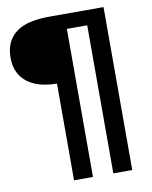

<svg xmlns="http://www.w3.org/2000/svg" viewBox="-95 -784 810 1020"><g transform="rotate(-10 310.0 -274.5)"><path d="M220.7 -356.9Q168 -356.9 127 -369.1Q85.9 -381.3 58.1 -404.1Q30.3 -426.8 15.9 -459.2Q1.5 -491.7 1.5 -532.2Q1.5 -584.5 19.5 -619.1Q37.6 -653.8 69.6 -675Q101.6 -696.3 145.5 -705.1Q189.5 -713.9 241.7 -713.9H534.7V165H432.6V-633.8H322.8V165H220.7Z"/></g></svg>

Font: XB Khoramshahr
Style: Bold Italic
Weight: 700
Italic angle: -12°
Designer: Behnam
Foundry: Irmug
Version: Version 8.005 2009